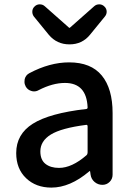

<svg xmlns="http://www.w3.org/2000/svg" viewBox="-20 -852 614 885"><path d="M216.8 12.7Q145.5 12.7 100.1 -30.8Q54.7 -74.2 54.7 -146.5Q54.7 -233.4 131.3 -281.7Q208 -330.1 377 -349.6Q383.8 -349.6 383.8 -357.4Q378.9 -469.7 279.3 -469.7Q222.7 -469.7 158.2 -436.5Q148.4 -430.7 136.7 -430.7Q130.9 -430.7 125 -432.6Q107.4 -437.5 98.6 -453.1Q92.8 -463.9 92.8 -474.6Q92.8 -481.4 93.8 -487.3Q98.6 -505.9 115.2 -514.6Q209 -564.5 298.8 -564.5Q399.4 -564.5 449.2 -503.9Q499 -443.4 499 -331.1V-46.9Q499 -27.3 485.4 -13.7Q471.7 0 452.1 0Q431.6 0 416 -13.2Q400.4 -26.4 397.5 -46.9L395.5 -61.5Q394.5 -63.5 393.1 -63.5Q391.6 -63.5 390.6 -61.5Q302.7 12.7 216.8 12.7ZM252 -78.1Q311.5 -78.1 378.9 -136.7Q383.8 -141.6 383.8 -149.4V-269.5Q383.8 -277.3 377 -276.4Q262.7 -261.7 214.4 -231.9Q166 -202.1 166 -154.3Q166 -115.2 189.5 -96.7Q212.9 -78.1 252 -78.1ZM299.8 -647.5Q242.2 -647.5 205.1 -691.4L135.7 -776.4Q128.9 -786.1 128.9 -797.9Q128.9 -812.5 139.6 -822.3Q149.4 -832 163.1 -832Q176.8 -832 186.5 -823.2L296.9 -725.6Q297.9 -723.6 299.8 -723.6Q301.8 -723.6 303.7 -725.6L414.1 -823.2Q423.8 -832 437.5 -832Q437.5 -832 437.5 -832Q451.2 -832 460.9 -822.3Q471.7 -812.5 471.7 -797.9Q471.7 -786.1 463.9 -776.4L394.5 -691.4Q358.4 -647.5 300.8 -647.5Z"/></svg>

Font: Gen Jyuu Gothic Medium
Style: Regular
Weight: 500
Designer: [Source Han Sans]
Ryoko NISHIZUKA  (kana & ideographs); Paul D. Hunt (Latin, Greek & Cyrillic); Wenlong ZHANG  (bopomofo
Version: Version 1.002.20150607